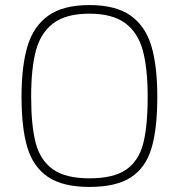

<svg xmlns="http://www.w3.org/2000/svg" viewBox="-20 -729 706 758"><path d="M65 -347Q65 -468 88.5 -546.5Q112 -625 170.5 -667Q229 -709 333 -709Q437 -709 495.5 -667.5Q554 -626 577.5 -547.5Q601 -469 601 -347Q601 -220 578 -143.5Q555 -67 497 -29Q439 9 333 9Q228 9 169.5 -30.5Q111 -70 88 -147Q65 -224 65 -347ZM563 -347Q563 -458 544 -529Q525 -600 474.5 -637.5Q424 -675 333 -675Q241 -675 191 -637.5Q141 -600 122 -530Q103 -460 103 -347Q103 -233 121 -164.5Q139 -96 189 -60.5Q239 -25 333 -25Q428 -25 477.5 -59Q527 -93 545 -161Q563 -229 563 -347Z"/></svg>

Font: Cairo ExtraLight
Style: Regular
Weight: 275
Designer: Mohamed Gaber, Accademia di Belle Arti di Urbino and others
Foundry: Kief Type Foundry, Accademia di Belle Arti di Urbino and others
Version: Version 3.011